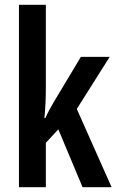

<svg xmlns="http://www.w3.org/2000/svg" viewBox="-20 -780 485 800"><path d="M171 -412Q171 -380 169.5 -349Q168 -318 165 -288H169Q178 -308 187.5 -325.5Q197 -343 206 -358L317 -543H437L300 -326L445 0H324L223 -241L171 -185V0H59V-760H171Z"/></svg>

Font: Noto Sans ExtraCondensed SemiBold
Style: Regular
Weight: 600
Width: 2
Designer: Monotype Design Team
Foundry: Monotype Imaging Inc.
Version: Version 2.013; ttfautohint (v1.8.4.7-5d5b)